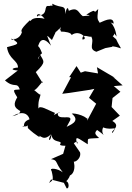

<svg xmlns="http://www.w3.org/2000/svg" viewBox="-20 -764 721 1046"><path d="M362 -108C377 -145 290 -103 295 -147C322 -154 301 -160 238 -113C245 -106 278 -135 279 -149C239 -165 196 -194 189 -172C187 -235 203 -225 201 -267C200 -247 210 -235 163 -276C172 -258 223 -345 212 -312L175 -371C234 -428 218 -429 198 -467C181 -416 182 -454 209 -474C202 -495 178 -543 182 -486C188 -526 204 -582 258 -515C235 -576 225 -582 263 -546C302 -623 262 -562 311 -616C306 -577 298 -642 312 -592C333 -592 369 -587 370 -573C415 -607 466 -547 429 -549C426 -586 467 -558 477 -565C497 -531 457 -498 505 -482L554 -502L592 -509V-512C653 -505 648 -475 610 -555C608 -545 631 -535 594 -567C614 -579 588 -598 615 -565C604 -651 555 -651 599 -635C600 -683 534 -643 523 -640C513 -659 507 -652 515 -715C475 -674 523 -733 450 -684C498 -679 436 -677 431 -676C406 -693 406 -729 355 -705C346 -746 335 -687 335 -687C338 -744 316 -715 265 -744C265 -689 283 -745 248 -731C212 -739 249 -684 188 -679C175 -658 177 -718 223 -662C135 -681 132 -629 166 -629C172 -658 164 -637 142 -653C80 -594 100 -595 99 -587C87 -550 52 -551 50 -546C75 -578 44 -528 42 -554C97 -523 75 -523 18 -507C28 -440 78 -436 78 -396C51 -395 29 -383 77 -380L7 -326C59 -280 72 -321 88 -277C60 -272 41 -285 74 -234C56 -202 47 -178 101 -154C77 -170 110 -144 47 -131C103 -163 134 -144 141 -114C91 -97 123 -60 101 -78C145 -65 127 -105 132 -66C174 -26 213 -5 191 -25C209 -20 220 3 259 -33C235 2 255 15 261 -31C264 18 321 -1 309 19C297 35 350 29 389 29C354 29 415 -11 400 20C385 -33 407 -9 458 22C461 -15 446 -7 520 -12C497 -33 493 -39 509 -56C578 -8 522 -29 542 -70C593 -49 624 -86 593 -40C576 -48 646 -74 592 -105L633 -134L588 -181L593 -230L636 -264L600 -295L648 -299L596 -345L610 -338L508 -398L514 -364L443 -376L420 -368L397 -404L357 -344L367 -343L319 -253L359 -258L471 -275L494 -280L465 -231L504 -199L455 -107C458 -161 452 -104 462 -100C466 -130 385 -150 371 -145C425 -101 354 -81 343 -73ZM258 214 328 232 343 262C362 267 357 202 320 229C343 245 387 154 343 195C395 198 393 117 370 93C365 143 427 105 416 66L381 15L342 11L324 74L258 103C298 110 275 116 322 175C295 153 244 148 261 167C274 220 267 218 247 233Z"/></svg>

Font: Asimov Aggro
Style: Medium
Weight: 500
Designer: Google
Version: Version 2.000980; 2014